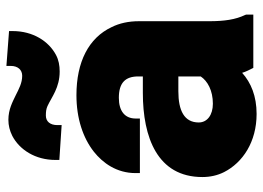

<svg xmlns="http://www.w3.org/2000/svg" viewBox="-128 -662 801 584"><g transform="rotate(-90 272.0 -370.5)"><path d="M25 -155C25 -131 30 -109 40 -89C69 -32 132 10 217 10C271 10 312 -7 342 -34C345 -23 352 -10 357 0H519V-22L518 -25C504 -54 499 -88 499 -134V-348C499 -379 493 -407 481 -431C448 -501 375 -538 274 -538C203 -538 144 -518 102 -485C68 -458 37 -416 37 -358V-345H203V-358C203 -391 226 -409 266 -409C312 -409 331 -389 331 -350V-336H281C146 -336 25 -292 25 -155ZM77 -590 183 -583V-596C183 -618 194 -631 212 -631C224 -631 232 -630 241 -626C269 -613 297 -589 346 -589C364 -589 381 -592 396 -600C438 -622 469 -670 469 -732V-743L363 -751V-738C363 -716 351 -703 333 -703C311 -703 293 -713 273 -723C254 -732 231 -745 199 -745C182 -745 166 -741 150 -733C108 -711 77 -663 77 -602ZM191 -166C191 -210 227 -228 286 -228H331V-160C317 -139 288 -123 248 -123C214 -123 191 -140 191 -166Z"/></g></svg>

Font: Asimov Pro
Style: Ult
Weight: 900
Designer: Google
Version: Version 2.000980; 2014